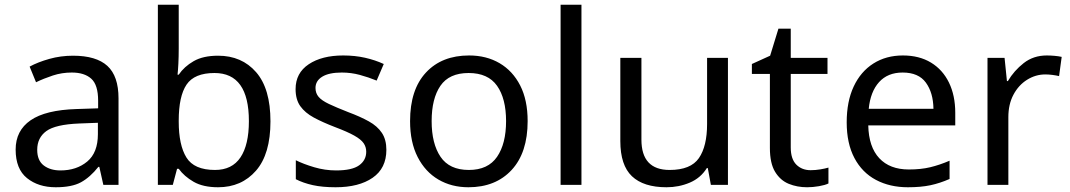

<svg xmlns="http://www.w3.org/2000/svg" viewBox="-20 -780 4514 810"><path d="M288 -545Q386 -545 433 -502Q480 -459 480 -365V0H416L399 -76H395Q360 -32 321.5 -11Q283 10 215 10Q142 10 94 -28.5Q46 -67 46 -149Q46 -229 109 -272.5Q172 -316 303 -320L394 -323V-355Q394 -422 365 -448Q336 -474 283 -474Q241 -474 203 -461.5Q165 -449 132 -433L105 -499Q140 -518 188 -531.5Q236 -545 288 -545ZM314 -259Q214 -255 175.5 -227Q137 -199 137 -148Q137 -103 164.5 -82Q192 -61 235 -61Q303 -61 348 -98.5Q393 -136 393 -214V-262Z M734 -575Q734 -541 732.5 -511.5Q731 -482 729 -465H734Q757 -499 797 -522Q837 -545 900 -545Q1000 -545 1060.5 -475.5Q1121 -406 1121 -268Q1121 -130 1060 -60Q999 10 900 10Q837 10 797 -13Q757 -36 734 -68H727L709 0H646V-760H734ZM885 -472Q800 -472 767 -423Q734 -374 734 -271V-267Q734 -168 766.5 -115.5Q799 -63 887 -63Q959 -63 994.5 -116Q1030 -169 1030 -269Q1030 -472 885 -472Z M1610 -148Q1610 -70 1552 -30Q1494 10 1396 10Q1340 10 1299.5 1Q1259 -8 1228 -24V-104Q1260 -88 1305.5 -74.5Q1351 -61 1398 -61Q1465 -61 1495 -82.5Q1525 -104 1525 -140Q1525 -160 1514 -176Q1503 -192 1474.5 -208Q1446 -224 1393 -244Q1341 -264 1304 -284Q1267 -304 1247 -332Q1227 -360 1227 -404Q1227 -472 1282.5 -509Q1338 -546 1428 -546Q1477 -546 1519.5 -536.5Q1562 -527 1599 -510L1569 -440Q1535 -454 1498 -464Q1461 -474 1422 -474Q1368 -474 1339.5 -456.5Q1311 -439 1311 -409Q1311 -387 1324 -371.5Q1337 -356 1367.5 -341.5Q1398 -327 1449 -307Q1500 -288 1536 -268Q1572 -248 1591 -219.5Q1610 -191 1610 -148Z M2206 -269Q2206 -136 2138.5 -63Q2071 10 1956 10Q1885 10 1829.5 -22.5Q1774 -55 1742 -117.5Q1710 -180 1710 -269Q1710 -402 1777 -474Q1844 -546 1959 -546Q2032 -546 2087.5 -513.5Q2143 -481 2174.5 -419.5Q2206 -358 2206 -269ZM1801 -269Q1801 -174 1838.5 -118.5Q1876 -63 1958 -63Q2039 -63 2077 -118.5Q2115 -174 2115 -269Q2115 -364 2077 -418Q2039 -472 1957 -472Q1875 -472 1838 -418Q1801 -364 1801 -269Z M2433 0H2345V-760H2433Z M3051 -536V0H2979L2966 -71H2962Q2936 -29 2890 -9.5Q2844 10 2792 10Q2695 10 2646 -36.5Q2597 -83 2597 -185V-536H2686V-191Q2686 -63 2805 -63Q2894 -63 2928.5 -113Q2963 -163 2963 -257V-536Z M3400 -62Q3420 -62 3441 -65.5Q3462 -69 3475 -73V-6Q3461 1 3435 5.5Q3409 10 3385 10Q3343 10 3307.5 -4.5Q3272 -19 3250 -55Q3228 -91 3228 -156V-468H3152V-510L3229 -545L3264 -659H3316V-536H3471V-468H3316V-158Q3316 -109 3339.5 -85.5Q3363 -62 3400 -62Z M3789 -546Q3858 -546 3907.5 -516Q3957 -486 3983.5 -431.5Q4010 -377 4010 -304V-251H3643Q3645 -160 3689.5 -112.5Q3734 -65 3814 -65Q3865 -65 3904.5 -74.5Q3944 -84 3986 -102V-25Q3945 -7 3905 1.5Q3865 10 3810 10Q3734 10 3675.5 -21Q3617 -52 3584.5 -113.5Q3552 -175 3552 -264Q3552 -352 3581.5 -415Q3611 -478 3664.5 -512Q3718 -546 3789 -546ZM3788 -474Q3725 -474 3688.5 -433.5Q3652 -393 3645 -321H3918Q3917 -389 3886 -431.5Q3855 -474 3788 -474Z M4396 -546Q4411 -546 4428.5 -544.5Q4446 -543 4459 -540L4448 -459Q4435 -462 4419.5 -464Q4404 -466 4390 -466Q4349 -466 4313 -443.5Q4277 -421 4255.5 -380.5Q4234 -340 4234 -286V0H4146V-536H4218L4228 -438H4232Q4258 -482 4299 -514Q4340 -546 4396 -546Z"/></svg>

Font: Noto Sans Tifinagh Ghat
Style: Regular
Weight: 400
Designer: JamraPatel
Foundry: JamraPatel LLC
Version: Version 2.006; ttfautohint (v1.8.4.7-5d5b)